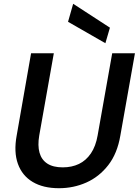

<svg xmlns="http://www.w3.org/2000/svg" viewBox="-20 -981 732 1013"><path d="M291 12Q208 12 152.5 -21Q97 -54 74.5 -116.5Q52 -179 68 -266L144 -700H264L187 -266Q178 -213 188.5 -175.5Q199 -138 229.5 -118Q260 -98 311 -98Q359 -98 396.5 -116Q434 -134 459.5 -171.5Q485 -209 495 -266L572 -700H692L615 -266Q599 -171 551 -109.5Q503 -48 435.5 -18Q368 12 291 12ZM536 -753 339 -866 366 -961 560 -835Z"/></svg>

Font: DM Sans 16pt SemiBold
Style: Italic
Weight: 600
Italic angle: -10°
Version: Version 4.004;gftools[0.9.30]